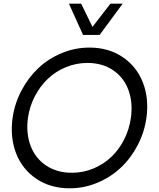

<svg xmlns="http://www.w3.org/2000/svg" viewBox="-20 -1020 870 1050"><path d="M356.9 -1000H423.8L485.8 -873L584 -1000H650.9L524.9 -829.1H434.1ZM360.8 9.8Q256.3 9.8 179.2 -42Q102.1 -93.8 68.1 -181.4Q34.2 -269 48.8 -375Q60.1 -454.1 97.4 -524.9Q134.8 -595.7 189.7 -647.5Q244.6 -699.2 317.6 -729.5Q390.6 -759.8 469.2 -759.8Q573.7 -759.8 650.6 -708Q727.5 -656.2 761.5 -568.6Q795.4 -481 780.8 -375Q769.5 -295.9 732.4 -225.1Q695.3 -154.3 640.1 -102.5Q585 -50.8 512.2 -20.5Q439.5 9.8 360.8 9.8ZM373 -75.2Q435.1 -75.2 491.2 -98.6Q547.4 -122.1 589.4 -162.4Q631.3 -202.6 659.2 -257.8Q687 -313 695.8 -375Q707.5 -458.5 682.6 -527.1Q657.7 -595.7 598.9 -635.7Q540 -675.8 458 -675.8Q396 -675.8 339.6 -652.3Q283.2 -628.9 241 -588.4Q198.7 -547.9 170.2 -492.7Q141.6 -437.5 132.8 -375Q121.6 -292 147 -223.6Q172.4 -155.3 231.7 -115.2Q291 -75.2 373 -75.2Z"/></svg>

Font: Oakes Grotesk
Style: Italic
Weight: 400
Italic angle: -8°
Designer: Samuel Oakes
Foundry: Samuel Oakes
Version: Version 1.000;PS 001.000;hotconv 1.0.88;makeotf.lib2.5.64775